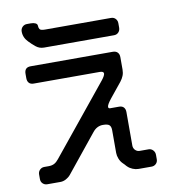

<svg xmlns="http://www.w3.org/2000/svg" viewBox="-93 -839 914 1027"><g transform="rotate(-10 364.0 -325.5)"><path d="M113 -666Q128 -650 147 -634.5Q166 -619 191 -619H571Q586 -619 595.5 -629Q605 -639 605 -654V-678Q605 -693 595.5 -703Q586 -713 571 -713H213Q189 -713 184 -721Q179 -729 179 -739Q179 -749 169 -754Q159 -759 144 -759H123Q108 -759 98 -749Q88 -739 88 -724Q88 -691 113 -666ZM81 104H153Q168 104 183 96Q198 88 208 76L373 -128Q396 -157 429 -157Q455 -157 464 -148.5Q473 -140 473 -120V3Q473 18 479.5 34.5Q486 51 497 62Q499 64 502 67Q505 70 508 73Q510 76 513 79Q516 82 518 84Q529 95 545 101.5Q561 108 576 108H647Q661 108 671 98.5Q681 89 681 74V50Q681 35 671 24.5Q661 14 647 14H599Q585 14 575 4Q565 -6 565 -21V-203Q565 -219 556.5 -228.5Q548 -238 531 -238H483Q473 -238 473 -247Q473 -259 497 -289L561 -368Q572 -382 578 -397Q584 -412 584 -430V-498Q584 -514 575 -523.5Q566 -533 549 -533H103Q69 -533 69 -498V-474Q69 -458 77.5 -448.5Q86 -439 103 -439H461Q483 -439 483 -427Q483 -416 465 -393L160 -18Q149 -4 136.5 3Q124 10 105 10H81Q67 10 57 20Q47 30 47 45V70Q47 85 57 94.5Q67 104 81 104Z"/></g></svg>

Font: WDXL Lubrifont TC
Style: Regular
Weight: 400
Designer: [WDXL Lubrifont] Copyright 2020-2022 (c) NightFurySL2001, Skr-ZERO; [ZCOOL QingKe HuangYou] Copyright 2018-2022 (c) The 
Version: Version 2.001;hotconv 1.1.1;makeotfexe 2.6.0